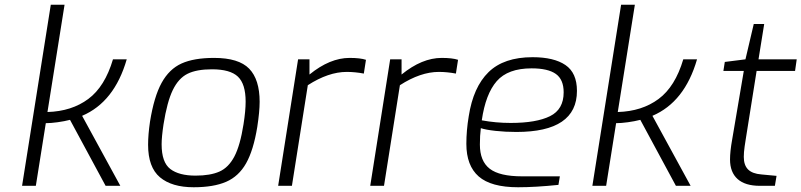

<svg xmlns="http://www.w3.org/2000/svg" viewBox="-20 -783 3377 809"><path d="M194 -763H252L180 -311Q282 -314 352 -366Q422 -418 456 -533H514Q462 -353 326 -295L487 0H425L275 -278Q252 -272 223 -268Q194 -264 173 -264L131 0H73Z M604 -173Q604 -216 612 -270Q629 -376 661 -434Q693 -492 745 -515.5Q797 -539 882 -539Q986 -539 1030 -493.5Q1074 -448 1074 -354Q1074 -313 1064 -248Q1048 -150 1017 -95Q986 -40 933 -17Q880 6 796 6Q704 6 654 -36Q604 -78 604 -173ZM1006 -259Q1015 -316 1015 -355Q1015 -429 982.5 -460Q950 -491 873 -491Q808 -491 770 -472Q732 -453 708 -403.5Q684 -354 669 -259Q661 -206 661 -175Q661 -99 697.5 -71Q734 -43 804 -43Q866 -43 904.5 -60Q943 -77 967.5 -123.5Q992 -170 1006 -259Z M1236 -533H1284V-469Q1370 -539 1453 -539Q1498 -539 1522 -531L1513 -473Q1476 -480 1441 -480Q1364 -480 1277 -424L1210 0H1152Z M1624 -533H1672V-469Q1758 -539 1841 -539Q1886 -539 1910 -531L1901 -473Q1864 -480 1829 -480Q1752 -480 1665 -424L1598 0H1540Z M1945 -177Q1945 -233 1955 -293Q1974 -416 2038.5 -479Q2103 -542 2224 -542Q2314 -542 2362.5 -509Q2411 -476 2411 -400Q2411 -227 2156 -227Q2109 -227 2068 -231.5Q2027 -236 2006 -243Q2002 -212 2002 -174Q2002 -104 2043.5 -72Q2085 -40 2180 -40H2339L2333 -4Q2236 6 2163 6Q2049 6 1997 -39.5Q1945 -85 1945 -177ZM2355 -394Q2355 -448 2322 -471.5Q2289 -495 2220 -495Q2120 -495 2073 -441Q2026 -387 2010 -276Q2069 -265 2132 -265Q2240 -265 2297.5 -293.5Q2355 -322 2355 -394Z M2597 -763H2655L2583 -311Q2685 -314 2755 -366Q2825 -418 2859 -533H2917Q2865 -353 2729 -295L2890 0H2828L2678 -278Q2655 -272 2626 -268Q2597 -264 2576 -264L2534 0H2476Z M3056 -111Q3056 -145 3065 -195L3114 -484H3028L3034 -522L3121 -533L3156 -682H3200L3176 -533H3337L3330 -484H3168L3122 -195Q3121 -190 3117.5 -165.5Q3114 -141 3114 -122Q3114 -87 3132 -69Q3150 -51 3188 -48L3252 -42L3245 0H3182Q3120 0 3088 -28.5Q3056 -57 3056 -111Z"/></svg>

Font: Exo Light
Style: Italic
Weight: 300
Italic angle: -9°
Designer: Natanael Gama
Foundry: Natanael Gama
Version: Version 1.500; ttfautohint (v1.6)